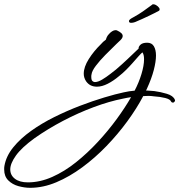

<svg xmlns="http://www.w3.org/2000/svg" viewBox="-263 -403 856 917"><path d="M-119 494Q-146 494 -175 486Q-204 478 -223.5 458.5Q-243 439 -243 407Q-243 403 -243 398.5Q-243 394 -242 390Q-234 343 -200 301Q-166 259 -115 222.5Q-64 186 -3.5 156Q57 126 118.5 102.5Q180 79 235 62.5Q290 46 328 38Q341 35 354 33Q367 31 380 30Q400 -8 412.5 -49Q425 -90 425 -120Q425 -143 417 -153Q409 -146 397 -132.5Q385 -119 371 -103Q357 -87 340 -70Q323 -53 305 -39Q279 -17 251.5 -3Q224 11 200 11Q184 11 171 5Q158 -1 148 -15Q137 -32 137 -51Q137 -83 161 -121Q185 -159 219 -192Q222 -196 229.5 -203Q237 -210 243 -214Q244 -219 247.5 -226.5Q251 -234 258 -241Q264 -248 272.5 -253.5Q281 -259 289 -259Q295 -259 299 -256Q308 -252 315.5 -245.5Q323 -239 323 -231Q323 -222 313 -212L292 -192Q266 -167 239.5 -140Q213 -113 194.5 -88.5Q176 -64 174 -47Q173 -44 173 -41Q173 -38 173 -35Q173 -21 178.5 -16Q184 -11 190 -11Q205 -11 225 -23Q245 -35 263.5 -49.5Q282 -64 291 -71Q319 -95 346 -120.5Q373 -146 399 -171Q398 -180 408 -189.5Q418 -199 440 -199Q462 -199 472 -182Q482 -165 482 -138Q482 -109 471.5 -68.5Q461 -28 439 20Q438 22 437 24.5Q436 27 434 29Q445 30 454.5 30.5Q464 31 474 32Q504 36 534 45Q564 54 572 73Q572 74 572.5 74.5Q573 75 573 76Q573 80 571 82Q569 84 567 86Q566 87 562 87Q557 87 554 82Q550 71 526 65Q502 59 471 57Q458 55 445.5 55Q433 55 421 56Q390 115 345 176.5Q300 238 245.5 294.5Q191 351 130 396Q69 441 6 467.5Q-57 494 -119 494ZM-130 468Q-72 468 -13.5 442Q45 416 100 372Q155 328 204.5 274.5Q254 221 294.5 165.5Q335 110 363 61Q354 62 344.5 64Q335 66 325 68Q259 81 185 108.5Q111 136 38.5 174Q-34 212 -98 257Q-160 302 -187 340Q-214 378 -214 406Q-214 434 -191.5 451Q-169 468 -130 468ZM363 -294Q353 -294 353 -302Q353 -307 359 -311.5Q365 -316 373 -320Q399 -334 423 -351Q447 -368 463 -380L465 -382Q473 -384 482.5 -378.5Q492 -373 497 -365.5Q502 -358 497 -352Q479 -342 446.5 -326.5Q414 -311 390 -301Q376 -294 363 -294Z"/></svg>

Font: WindSong Medium
Style: Regular
Weight: 500
Designer: Robert E. Leuschke
Foundry: Robert E. Leuschke
Version: Version 1.010; ttfautohint (v1.8.3)